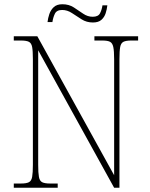

<svg xmlns="http://www.w3.org/2000/svg" viewBox="-20 -885 708 905"><path d="M45 0V-20H79Q104 -20 116 -26Q128 -32 131.5 -51Q135 -70 135 -108V-606Q135 -645 131.5 -663.5Q128 -682 116 -688Q104 -694 79 -694H45V-714H156L518 -59V-606Q518 -645 514 -663.5Q510 -682 498.5 -688Q487 -694 462 -694H425V-714H631V-694H599Q574 -694 562 -688Q550 -682 546.5 -663.5Q543 -645 543 -606V0H518L160 -648V-108Q160 -70 163.5 -51Q167 -32 179 -26Q191 -20 216 -20H252V0ZM418 -779Q388 -779 364.5 -794Q341 -809 319 -823.5Q297 -838 273 -838Q247 -838 238.5 -820Q230 -802 227 -781H204Q206 -799 212.5 -818.5Q219 -838 233.5 -851.5Q248 -865 274 -865Q305 -865 328 -850Q351 -835 372 -820.5Q393 -806 417 -806Q443 -806 451.5 -822.5Q460 -839 463 -860H486Q484 -841 478 -822.5Q472 -804 458 -791.5Q444 -779 418 -779Z"/></svg>

Font: Noto Serif Ethiopic SemiCondensed Thin
Style: Regular
Weight: 100
Width: 4
Designer: Monotype Design Team
Foundry: Monotype Imaging Inc.
Version: Version 2.102; ttfautohint (v1.8.4.7-5d5b)